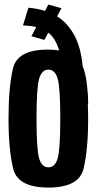

<svg xmlns="http://www.w3.org/2000/svg" viewBox="-20 -820 432 844"><path d="M192.5 4.5Q58.5 4.5 38 -78.2Q17.5 -161 17.5 -298.8Q17.5 -436.5 37 -519.2Q56.5 -602 190.5 -602Q217.5 -602 240 -598Q224.5 -651 192.5 -676.5L175 -644.5L118 -661L139.5 -701Q115 -707 81 -708.5L105 -786Q124 -784.5 142.2 -781Q160.5 -777.5 178 -772L192.5 -800L250 -784L231 -748Q275 -721 305 -668.2Q335 -615.5 343.5 -528.5Q356 -498.5 361.8 -452Q367.5 -405.5 367.5 -364L366 -364.5Q367.5 -333.5 367.5 -299Q367.5 -161 347.2 -78.2Q327 4.5 192.5 4.5ZM192.5 -84.5Q222 -84.5 233.5 -124Q245 -163.5 245 -298.8Q245 -434 233.5 -474Q222 -514 192.8 -514Q163.5 -514 152 -473.8Q140.5 -433.5 140.5 -298.5Q140.5 -163.5 152 -124Q163.5 -84.5 192.5 -84.5Z"/></svg>

Font: Anybody Condensed SemiBold
Style: Regular
Weight: 600
Width: 3
Designer: Tyler Finck
Foundry: Etcetera Type Company
Version: Version 1.010; ttfautohint (v1.8.3) -l 8 -r 50 -G 200 -x 14 